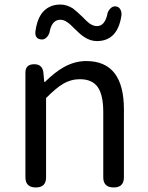

<svg xmlns="http://www.w3.org/2000/svg" viewBox="-20 -826 651 846"><path d="M138 0Q92 0 92 -45V-271V-506Q92 -543 131 -543Q166 -543 171 -508L175 -465H178Q223 -509 261 -530Q309 -557 360 -557Q526 -557 526 -344V-45Q526 0 481 0Q435 0 435 -45V-332Q435 -408 410.5 -442.5Q386 -477 332 -477Q292 -477 257 -456Q228 -439 183 -394V-45Q183 0 138 0ZM407 -645Q378 -645 351 -663Q335 -673 309 -699Q289 -720 278 -727Q262 -739 246 -739Q211 -739 200 -692Q198 -676 188 -664Q177 -651 163 -652Q133 -654 136 -687Q142 -734 161 -763Q191 -806 246 -806Q274 -806 301 -789Q316 -778 343 -752Q363 -731 374 -723Q391 -711 407 -711Q440 -711 452 -759Q454 -775 464 -786Q475 -799 489 -798Q503 -797 510 -785Q517 -773 515 -757Q498 -645 407 -645Z"/></svg>

Font: GenSenRounded TW R
Style: Regular
Weight: 400
Version: Version 1.501;PS 1;hotconv 16.6.51;makeotf.lib2.5.65220